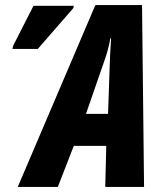

<svg xmlns="http://www.w3.org/2000/svg" viewBox="-20 -737 649 757"><path d="M50 0 356 -717H540L548 0H395L399 -162H271L208 0ZM319 -288H406L413 -491Q414 -515 415 -537.5Q416 -560 418 -586H415Q411 -562 405 -540Q399 -518 390 -493ZM29 -544 32 -557 112 -714H271L269 -705L129 -544Z"/></svg>

Font: Noto Sans ExtraCondensed ExtraBold
Style: Italic
Weight: 800
Width: 2
Italic angle: -12°
Designer: Monotype Design Team
Foundry: Monotype Imaging Inc.
Version: Version 2.013; ttfautohint (v1.8.4.7-5d5b)